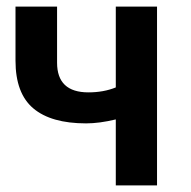

<svg xmlns="http://www.w3.org/2000/svg" viewBox="-20 -556 579 582"><path d="M456 6H331V-194Q281 -182 241 -182Q135 -182 81 -227.5Q27 -273 27 -372V-536H153V-366Q153 -276 248 -276Q294 -276 331 -291V-536H456Z"/></svg>

Font: Repo
Style: DemiBold
Weight: 600
Designer: Stefan Peev
Foundry: Context Ltd
Version: Version 001.000